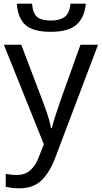

<svg xmlns="http://www.w3.org/2000/svg" viewBox="-20 -778 550 1038"><path d="M1 -536H95L211 -231Q226 -191 238 -154.5Q250 -118 256 -85H260Q266 -110 279 -150.5Q292 -191 306 -232L415 -536H510L279 74Q251 150 206.5 195Q162 240 84 240Q60 240 42 237.5Q24 235 11 232V162Q22 164 37.5 166Q53 168 70 168Q116 168 144.5 142Q173 116 189 73L217 2ZM444 -758Q437 -683 393.5 -644.5Q350 -606 255 -606Q157 -606 116.5 -644Q76 -682 71 -758H153Q158 -704 181.5 -685.5Q205 -667 257 -667Q303 -667 329.5 -686.5Q356 -706 361 -758Z"/></svg>

Font: Noto IKEA Arabic
Style: Regular
Weight: 400
Designer: Monotype Design Team
Foundry: Monotype Imaging Inc.
Version: Version 1.200